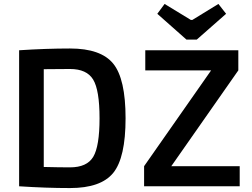

<svg xmlns="http://www.w3.org/2000/svg" viewBox="-20 -945 1280 974"><path d="M978 -744H926L778 -875L815 -925L948 -844H956L1088 -925L1127 -875ZM335 -699Q492 -699 554.5 -622Q617 -545 617 -345Q617 -145 554.5 -68Q492 9 335 9Q214 9 77 0V-690Q214 -699 335 -699ZM849 -102H1196V0H711V-102L1051 -588H717V-690H1189V-588ZM335 -96Q421 -96 453 -149.5Q485 -203 485 -345Q485 -488 452.5 -541.5Q420 -595 335 -595Q308 -595 264.5 -594.5Q221 -594 202 -594V-98Q280 -96 335 -96Z"/></svg>

Font: Exo 2 Semi Bold
Style: Regular
Weight: 600
Designer: Natanael Gama
Version: Version 1.001;PS 001.001;hotconv 1.0.88;makeotf.lib2.5.64775